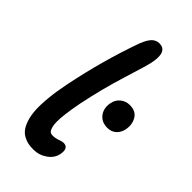

<svg xmlns="http://www.w3.org/2000/svg" viewBox="-239 -825 901 901"><g transform="rotate(45 211.5 -374.5)"><path d="M181.2 11.2Q162.6 11.2 147.2 8.3Q131.8 5.4 115.7 -3.2Q99.6 -11.7 88.4 -26.4Q77.1 -41 68.6 -66.2Q60.1 -91.3 57.9 -125Q55.7 -158.7 60.3 -207.5Q64.9 -256.3 77.1 -316.9Q117.7 -516.1 181.2 -692.9Q195.3 -729 210.7 -744.4Q226.1 -759.8 247.1 -759.8Q303.7 -759.8 285.2 -670.9Q280.8 -647.5 244.6 -532Q208.5 -416.5 184.1 -296.9Q174.8 -249.5 170.4 -214.1Q166 -178.7 166.5 -157Q167 -135.3 171.4 -122.1Q175.8 -108.9 182.1 -104Q188.5 -99.1 198.2 -99.1Q216.3 -99.1 233.9 -105.5Q251.5 -111.8 258.8 -111.8Q294.9 -111.8 286.1 -64.9Q279.8 -31.7 249.3 -10.3Q218.8 11.2 181.2 11.2ZM354 -306.2Q316.4 -306.2 296.1 -332.8Q275.9 -359.4 283.2 -397.9Q288.1 -424.8 307.9 -440.9Q327.6 -457 354 -457Q394.5 -457 411.4 -428.2Q428.2 -399.4 420.9 -362.8Q416 -338.4 398.9 -322.3Q381.8 -306.2 354 -306.2Z"/></g></svg>

Font: Shantell Sans Normal
Style: Italic
Weight: 500
Italic angle: -11.31°
Designer: Stephen Nixon, Anya Danilova, Shantell Martin
Foundry: Arrow Type
Version: Version 1.006;[559af2be0]